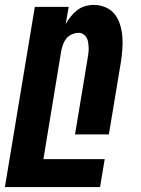

<svg xmlns="http://www.w3.org/2000/svg" viewBox="-56 -548 576 783"><path d="M-36 215 86 -520H224L212 -450Q221 -466 233 -481Q245 -496 259.5 -507Q274 -518 291.5 -523Q309 -528 326 -528Q352 -528 375 -518Q398 -508 412.5 -489Q427 -470 434 -446.5Q441 -423 443 -398Q445 -373 443 -347Q441 -321 437 -295L388 0H250L302 -314Q304 -325 305 -335Q306 -345 305.5 -355.5Q305 -366 303.5 -376Q302 -386 297 -394.5Q292 -403 284 -408.5Q276 -414 265 -414Q252 -414 238.5 -408.5Q225 -403 216 -392.5Q207 -382 202 -369Q197 -356 194 -342L121 101H371L352 215Z"/></svg>

Font: Iosevka Heavy Oblique
Style: Regular
Weight: 900
Italic angle: -9°
Monospace: yes
Designer: Belleve Invis
Foundry: Belleve Invis
Version: Version 32.5.0; ttfautohint (v1.8.4)